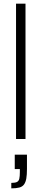

<svg xmlns="http://www.w3.org/2000/svg" viewBox="-20 -763 228 1054"><path d="M68 0V-743H120V0ZM42 271V241Q63 241 73 236Q83 231 86 218Q89 205 89 182V165H61V86H128V164Q128 196 124.5 216.5Q121 237 112 249.5Q103 262 86 266.5Q69 271 42 271Z"/></svg>

Font: Saira Condensed Light
Style: Regular
Weight: 300
Width: 3
Designer: Hector Gatti with collaboration of the Omnibus-Type team
Foundry: Omnibus-Type
Version: Version 1.101